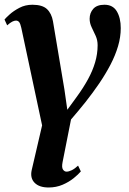

<svg xmlns="http://www.w3.org/2000/svg" viewBox="-24 -558 557 830"><path d="M307.5 -139Q336 -178 356.2 -215Q376.5 -252 387.2 -288.5Q398 -325 398 -362.5Q398 -384.5 389.5 -403.2Q381 -422 372.2 -440Q363.5 -458 363.5 -477Q363.5 -502 379.2 -519.8Q395 -537.5 427.5 -537.5Q464 -537.5 481 -509Q498 -480.5 498 -436.5Q498 -397.5 486.2 -358Q474.5 -318.5 453.5 -278.2Q432.5 -238 404.8 -197.2Q377 -156.5 345 -116Q330 -97.5 313.5 -77.5Q297 -57.5 283 -41.5L246.5 143Q242 165.5 248.2 174.8Q254.5 184 263.5 184Q273.5 184 286.2 177.8Q299 171.5 313.5 158L325.5 183Q315 195.5 294.8 212Q274.5 228.5 246.8 240.5Q219 252.5 186 252.5Q145.5 252.5 125.5 232Q105.5 211.5 113 177.5L158 -16L68 -438Q64 -456 58.8 -462.5Q53.5 -469 45 -469Q38 -469 29 -464.5Q20 -460 7 -448.5L-4.5 -473.5Q0 -479.5 17 -495Q34 -510.5 59.5 -524Q85 -537.5 116 -537.5Q159 -537.5 179 -518.8Q199 -500 205 -466L254.5 -171L267 -83.5Z"/></svg>

Font: Merriweather 96pt
Style: Bold Italic
Weight: 700
Italic angle: -7.8°
Version: Version 2.101